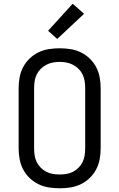

<svg xmlns="http://www.w3.org/2000/svg" viewBox="-20 -1002 640 1030"><path d="M300 8Q271 8 242 3.5Q213 -1 187 -13.5Q161 -26 139.5 -46.5Q118 -67 104.5 -92.5Q91 -118 85.5 -147Q80 -176 80 -205V-530Q80 -559 85.5 -588Q91 -617 104.5 -642.5Q118 -668 139.5 -688.5Q161 -709 187 -721.5Q213 -734 242 -738.5Q271 -743 300 -743Q329 -743 358 -738.5Q387 -734 413 -721.5Q439 -709 460.5 -688.5Q482 -668 495.5 -642.5Q509 -617 514.5 -588Q520 -559 520 -530V-205Q520 -176 514.5 -147Q509 -118 495.5 -92.5Q482 -67 460.5 -46.5Q439 -26 413 -13.5Q387 -1 358 3.5Q329 8 300 8ZM300 -66Q319 -66 337 -69Q355 -72 371.5 -80.5Q388 -89 401.5 -102.5Q415 -116 423 -132.5Q431 -149 434 -167.5Q437 -186 437 -205V-530Q437 -549 434 -567.5Q431 -586 423 -602.5Q415 -619 401.5 -632.5Q388 -646 371.5 -654.5Q355 -663 337 -666.5Q319 -670 300 -670Q281 -670 263 -666.5Q245 -663 228.5 -654.5Q212 -646 198.5 -632.5Q185 -619 177 -602.5Q169 -586 166 -567.5Q163 -549 163 -530V-205Q163 -186 166 -167.5Q169 -149 177 -132.5Q185 -116 198.5 -102.5Q212 -89 228.5 -80.5Q245 -72 263 -69Q281 -66 300 -66ZM287 -793 238 -837 370 -982 431 -928Z"/></svg>

Font: Nova Nerd Font
Style: Regular
Weight: 400
Designer: Belleve Invis
Foundry: Belleve Invis
Version: Version 24.1.4; ttfautohint (v1.8.4);Nerd Fonts 3.1.1